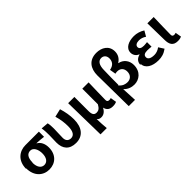

<svg xmlns="http://www.w3.org/2000/svg" viewBox="129 -2007 3443 3443"><g transform="rotate(-45 1850.5 -286.0)"><path d="M47 -255C47 -54 174 57 328 57C486 57 601 -51 601 -229C601 -327 563 -402 498 -437V-442C562 -439 608 -435 674 -427V-558H331C181 -558 40 -457 40 -248ZM202 -248C202 -373 251 -427 323 -427C400 -427 443 -340 443 -237C443 -129 395 -65 321 -65C247 -65 198 -131 198 -245Z M750 -564C761 -498 762 -431 762 -383C762 -320 757 -258 757 -196C757 -41 835 59 1005 59C1178 59 1276 -63 1276 -269C1276 -371 1257 -474 1226 -574L1072 -538C1104 -428 1114 -340 1114 -257C1114 -124 1070 -65 999 -65C942 -65 897 -99 897 -175C897 -253 904 -351 904 -405C904 -461 901 -510 891 -552Z M1421 258H1580C1572 171 1568 113 1566 15C1588 46 1618 53 1651 53C1708 53 1757 19 1790 -46H1793C1809 25 1856 61 1935 61C1981 61 2008 53 2030 43L2011 -73C1998 -68 1983 -65 1972 -65C1939 -65 1919 -76 1919 -113C1919 -226 1926 -405 1929 -552H1769V-157C1731 -87 1695 -66 1649 -66C1590 -66 1564 -101 1564 -191V-548H1406Z M2137 258H2296C2291 163 2288 70 2282 -28C2343 38 2417 58 2485 58C2603 58 2725 -26 2725 -198C2725 -315 2651 -400 2551 -418V-423C2619 -466 2657 -527 2657 -610C2657 -761 2532 -830 2401 -830C2214 -830 2128 -701 2128 -531ZM2275 -146C2275 -272 2276 -394 2280 -518C2282 -633 2321 -702 2398 -702C2450 -702 2498 -666 2498 -592C2498 -520 2462 -457 2359 -439L2379 -322C2395 -326 2412 -329 2431 -329C2516 -329 2558 -271 2558 -198C2558 -107 2498 -60 2427 -60C2376 -60 2316 -75 2266 -138Z M2823 -130C2823 -9 2945 56 3098 56C3175 56 3243 40 3319 -16L3255 -116C3206 -78 3154 -65 3111 -65C3022 -65 2974 -95 2974 -143C2974 -192 3008 -214 3080 -214C3112 -214 3146 -210 3180 -207V-322C3151 -319 3121 -315 3096 -315C3029 -315 2996 -338 2996 -379C2996 -422 3038 -447 3099 -447C3147 -447 3194 -432 3236 -402L3295 -504C3235 -543 3161 -566 3088 -566C2955 -566 2836 -513 2836 -395C2836 -344 2866 -286 2928 -265V-259C2856 -240 2807 -195 2807 -112Z M3431 -131C3431 -17 3467 57 3586 57C3633 57 3658 49 3681 39L3661 -77C3648 -72 3633 -69 3623 -69C3590 -69 3573 -80 3573 -117C3573 -230 3580 -409 3583 -556H3423Z"/></g></svg>

Font: GenEiGothic-pro-Regular
Style: Bold
Weight: 700
Designer: Ryoko NISHIZUKA (kana & ideographs); Paul D. Hunt (Latin, Greek & Cyrillic); Wenlong ZHANG (bopomofo); Sandoll Communica
Foundry: Adobe Systems Incorporated; o_tamon
Version: Version 1.000.140830